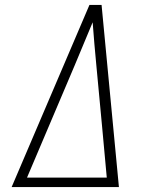

<svg xmlns="http://www.w3.org/2000/svg" viewBox="-20 -755 640 775"><path d="M27 0 341 -735H390L460 0ZM411 -38 392 -245 369 -490Q365 -534 361 -577.5Q357 -621 354 -665Q336 -621 317.5 -577.5Q299 -534 281 -490L89 -38Z"/></svg>

Font: Iosevka Slab XLtExObl
Style: Regular
Weight: 200
Width: 7
Italic angle: -9°
Monospace: yes
Designer: Belleve Invis
Foundry: Belleve Invis
Version: Version 11.1.1; ttfautohint (v1.8.3)